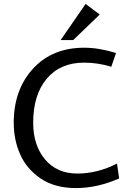

<svg xmlns="http://www.w3.org/2000/svg" viewBox="-20 -946 652 978"><path d="M149 -321Q149 -206 209.5 -134Q270 -62 373.5 -62Q477 -62 576 -113L587 -37Q475 12 367 12Q259 12 187.5 -36.5Q116 -85 83 -159Q50 -233 50 -321Q50 -489 148 -596Q246 -703 409 -703Q484 -703 571 -676L547 -606Q478 -627 409 -627Q287 -627 218 -545Q149 -463 149 -321ZM353 -742H289L416 -926L488 -872Z"/></svg>

Font: Average Sans
Style: Regular
Weight: 400
Designer: Eduardo Rodriguez Tunni
Foundry: Eduardo Rodriguez Tunni
Version: Version 1.001